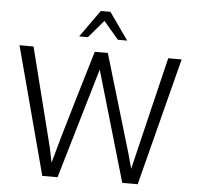

<svg xmlns="http://www.w3.org/2000/svg" viewBox="-61 -1002 1112 1065"><g transform="rotate(5 495.5 -469.5)"><path d="M398.4 -788.6 481.9 -886.7 565.4 -788.6H617.2L510.7 -939.5H457L349.6 -788.6ZM298.3 0 479.5 -615.2 658.7 0H744.6L927.2 -710.9H852.5L785.6 -433.6L701.2 -82.5L679.7 -161.1L516.1 -710.9H443.4C434.1 -678.2 406.2 -585.9 360.4 -433.1C314.9 -280.3 280.8 -162.1 258.3 -78.1L240.7 -162.6L102.5 -710.9H24.4L213.4 0Z"/></g></svg>

Font: Ride Light
Style: Regular
Weight: 300
Version: Version 3.000